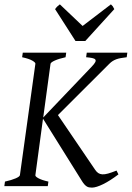

<svg xmlns="http://www.w3.org/2000/svg" viewBox="-20 -858 607 885"><path d="M282.2 -594.2Q251.5 -587.4 232.9 -579.1Q214.4 -570.8 212.9 -564L179.2 -316.4L402.8 -550.8Q415 -563.5 418.9 -571.3Q422.9 -579.1 419.2 -583.7Q415.5 -588.4 404.5 -590.6Q393.6 -592.8 377 -594.2L379.9 -615.2H566.9L564 -594.2Q548.8 -592.3 537.4 -590.3Q525.9 -588.4 516.6 -585Q507.3 -581.5 499.5 -576.7Q491.7 -571.8 483.9 -564L247.1 -327.6L418 -76.2Q424.8 -65.9 432.6 -60.5Q440.4 -55.2 451.4 -54.4Q462.4 -53.7 478.3 -58.1Q494.1 -62.5 517.1 -71.8L525.9 -54.2Q507.3 -40 489.5 -28.6Q471.7 -17.1 455.8 -9.3Q439.9 -1.5 426.5 2.7Q413.1 6.8 403.8 6.8Q396.5 6.8 390.4 5.6Q384.3 4.4 378.9 0.7Q373.5 -2.9 368.2 -9Q362.8 -15.1 356.9 -24.9L178.2 -311L143.1 -50.8Q141.6 -44.9 157 -36.4Q172.4 -27.8 203.1 -21L200.2 0H0L2.9 -21Q33.7 -27.8 52.2 -35.9Q70.8 -43.9 71.8 -50.8L143.1 -564Q144 -569.8 128.9 -578.6Q113.8 -587.4 82 -594.2L85 -615.2H285.2ZM373 -668.9H328.1L233.9 -815.9Q240.7 -825.2 244.6 -828.6Q248.5 -832 255.9 -837.9L360.8 -738.3L491.2 -837.9Q497.1 -832.5 499.8 -828.9Q502.4 -825.2 506.8 -815.9Z"/></svg>

Font: Gentium Plus
Style: Italic
Weight: 400
Italic angle: -8°
Designer: J. Victor Gaultney, Annie Olsen, Iska Routamaa
Foundry: SIL International
Version: Version 1.510